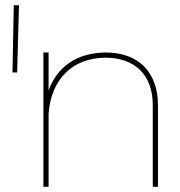

<svg xmlns="http://www.w3.org/2000/svg" viewBox="-20 -719 693 739"><path d="M33 -699 28 -440H46L53 -699ZM535 -463C499 -499 449 -517 385 -517C331 -516 285 -503 248 -478C211 -453 184 -417 167 -371V-517H147V0H167V-281C172 -348 194 -400 232 -438C270 -476 321 -496 385 -497C442 -497 487 -481 520 -449C552 -416 568 -371 568 -313V0H588V-313C588 -377 570 -427 535 -463Z"/></svg>

Font: Argentum Sans Thin
Style: Regular
Weight: 250
Designer: Julieta Ulanovsky
Foundry: Julieta Ulanovsky
Version: Version 5.001;February 15, 2019;FontCreator 11.5.0.2425 64-b